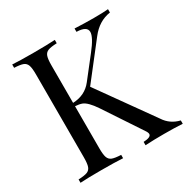

<svg xmlns="http://www.w3.org/2000/svg" viewBox="-160 -852 976 995"><g transform="rotate(-30 327.5 -354.0)"><path d="M477.1 -41Q477.1 -50.3 466.8 -64.9L320.8 -285.2Q284.2 -339.8 255.9 -350.6Q240.2 -356.4 215.8 -357.9V-106Q215.8 -68.4 221.9 -51.3Q228 -34.2 244.4 -27.8Q260.7 -21.5 296.9 -20V0Q251 -2.9 167.5 -2.9Q84 -2.9 42 0V-20Q78.1 -21.5 94.5 -27.8Q110.8 -34.2 116.9 -51.3Q123 -68.4 123 -106V-602.1Q123 -639.6 116.9 -656.7Q110.8 -673.8 94.5 -680.2Q78.1 -686.5 42 -688V-708Q83.5 -705.1 167.2 -705.1Q251 -705.1 296.9 -708V-688Q260.7 -686.5 244.4 -680.2Q228 -673.8 221.9 -656.7Q215.8 -639.6 215.8 -602.1V-377.9Q288.6 -380.9 330.1 -434.1L425.8 -556.2Q477.1 -621.1 477.1 -651.9Q477.1 -686.5 415 -688V-708Q472.2 -705.1 528.8 -705.1Q585.4 -705.1 615.2 -708V-688Q545.4 -677.7 497.1 -615.2L334 -406.2L565.9 -81.1Q596.7 -33.7 653.8 -20V0Q606.4 -2.9 543.2 -2.9Q480 -2.9 431.2 0V-20Q477.1 -22 477.1 -41Z"/></g></svg>

Font: PlayfairDisplay-Regular
Style: Regular
Weight: 400
Designer: Claus Eggers Sørensen
Foundry: Claus Eggers Sørensen
Version: Version 1.002;PS 001.002;hotconv 1.0.70;makeotf.lib2.5.58329